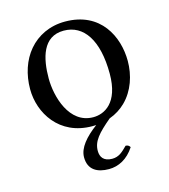

<svg xmlns="http://www.w3.org/2000/svg" viewBox="-99 -518 701 797"><g transform="rotate(-15 252.0 -119.5)"><path d="M382 135C378 128 372 124 363 124C341 146 325 162 296 162C259 162 246 141 246 115C246 73.8 272.1 44.9 328.7 -2.8C356.2 -12.7 379.2 -27.7 397.9 -46C442.7 -89.8 463 -152.7 463 -214C463 -318 406 -439 253 -439C187.2 -439 132.9 -412 96.3 -369C60 -326.4 41 -268.2 41 -205C41 -103 109 10 251 10C256.6 10 262.1 9.8 267.5 9.5C218.1 46.5 184 85.2 184 126C184 180 222 200 272 200C313 200 353 180 382 135ZM238 -404C324 -404 377 -326 377 -182C377 -56 312 -25 265 -25C161 -25 127 -151 127 -228C127 -315 148 -404 238 -404Z"/></g></svg>

Font: Libertinus Math
Style: Regular
Weight: 400
Designer: Philipp H. Poll
Foundry: Khaled Hosny
Version: Version 6.2